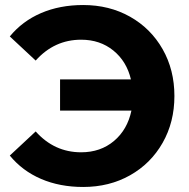

<svg xmlns="http://www.w3.org/2000/svg" viewBox="-20 -732 754 764"><path d="M674 -350Q674 -246 627 -163.5Q580 -81 497.5 -34.5Q415 12 311 12Q218 12 143.5 -20Q69 -52 19 -113L122 -209Q196 -126 303 -126Q380 -126 433.5 -171Q487 -216 503 -292H219V-416H501Q484 -488 431 -531Q378 -574 303 -574Q196 -574 122 -491L19 -587Q69 -648 143.5 -680Q218 -712 311 -712Q415 -712 497.5 -665.5Q580 -619 627 -536.5Q674 -454 674 -350Z"/></svg>

Font: APTA Sans Regular
Style: Bold Italic
Weight: 700
Version: Version 7.200